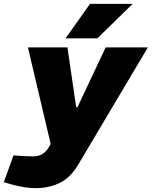

<svg xmlns="http://www.w3.org/2000/svg" viewBox="-88 -767 787 996"><path d="M96 209Q72 209 41.5 204.5Q11 200 -27 190L-68 178L-18 39L24 42Q39 43 54 43.5Q69 44 82 44Q112 44 130.5 33Q149 22 162 2L186 -38L195 6H181L57 -521H262L307 -211H314L460 -521H679L316 90Q276 156 220.5 182.5Q165 209 96 209ZM252 -568 379 -747H600L417 -568Z"/></svg>

Font: REM ExtraBold
Style: Italic
Weight: 800
Italic angle: -11°
Designer: Octavio Pardo
Foundry: Ashler Design
Version: Version 1.005;gftools[0.9.28]